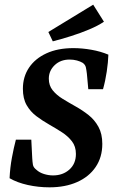

<svg xmlns="http://www.w3.org/2000/svg" viewBox="-20 -790 501 822"><path d="M192 12Q144 12 99 2Q54 -8 21 -27Q23 -72 31 -115Q39 -158 48 -192H114L118 -113Q119 -96 121 -84.5Q123 -73 136 -63Q149 -51 168.5 -45Q188 -39 207 -39Q249 -39 277 -64Q305 -89 305 -131Q305 -163 288 -185Q271 -207 245.5 -223.5Q220 -240 191 -256.5Q162 -273 136 -292.5Q110 -312 94 -340Q78 -368 78 -410Q78 -461 104 -500Q130 -539 178.5 -561.5Q227 -584 294 -584Q331 -584 371 -577Q411 -570 444 -556Q443 -524 437 -483.5Q431 -443 421 -408H358L352 -474Q350 -491 347.5 -502Q345 -513 334 -521Q324 -527 309.5 -531Q295 -535 278 -535Q239 -535 214 -511Q189 -487 189 -453Q189 -424 205.5 -403.5Q222 -383 248 -367Q274 -351 303.5 -334.5Q333 -318 359 -297.5Q385 -277 401.5 -247Q418 -217 418 -174Q418 -117 389.5 -75Q361 -33 310 -10.5Q259 12 192 12ZM206 -613 187 -653 379 -770 425 -697Q400 -680 362 -664Q324 -648 282.5 -635Q241 -622 206 -613Z"/></svg>

Font: Rasa SemiBold
Style: Italic
Weight: 600
Italic angle: -7.10001°
Designer: Anna Giedrys (Yrsa+Rasa design), David Brezina (Yrsa art-direction, Rasa art-direction, design)
Foundry: Rosetta Type Foundry
Version: Version 2.004